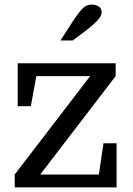

<svg xmlns="http://www.w3.org/2000/svg" viewBox="-20 -815 578 835"><path d="M410 -56 430 -192H487V0H44V-56L372 -484H138L114 -353H57V-540H483V-484L155 -56ZM243 -639 292 -715Q321 -760 338.5 -777.5Q356 -795 377 -795Q398 -795 410 -786.5Q422 -778 422 -760Q422 -745 401.5 -723.5Q381 -702 334 -667L296 -639Z"/></svg>

Font: Domine
Style: Regular
Weight: 400
Designer: Pablo Impallari, Rodrigo Fuenzalida, Brenda Gallo
Foundry: Pablo Impallari, Rodrigo Fuenzalida, Brenda Gallo
Version: Version 2.000